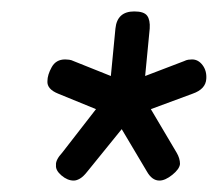

<svg xmlns="http://www.w3.org/2000/svg" viewBox="-20 -728 381 336"><path d="M109 -412Q98 -412 87.5 -421Q77 -430 78 -439Q77 -448 89 -461L148 -537L82 -564Q62 -572 63 -586Q63 -597 70.5 -610.5Q78 -624 94 -624Q97 -624 101 -623.5Q105 -623 109 -621L174 -595L182 -678Q185 -708 215 -708Q232 -708 237.5 -700.5Q243 -693 242 -678L234 -595L302 -621Q306 -623 309.5 -623.5Q313 -624 316 -624Q327 -624 334.5 -614Q342 -604 341 -590Q340 -572 317 -564L244 -537L289 -461Q295 -451 295 -441Q294 -432 281.5 -422Q269 -412 259 -412Q246 -412 237 -428L193 -502L133 -428Q126 -419 120 -415.5Q114 -412 109 -412Z"/></svg>

Font: Asap Semi Condensed Semi Condensed Black
Style: Italic
Weight: 900
Width: 4
Italic angle: -6°
Designer: Pablo Cosgaya
Foundry: Omnibus-Type
Version: Version 3.001; ttfautohint (v1.8.4.7-5d5b)